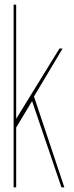

<svg xmlns="http://www.w3.org/2000/svg" viewBox="-20 -805 320 825"><path d="M115.5 -377.5 244 0H256.5L124 -396.5ZM38.5 0H49.5V-257L119 -372.5L122.5 -384.5L249 -596.5H235.5L49.5 -294.5V-785H38.5Z"/></svg>

Font: Anybody Thin Condensed
Style: Regular
Weight: 100
Width: 3
Version: Version 1.113;gftools[0.9.25]